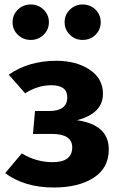

<svg xmlns="http://www.w3.org/2000/svg" viewBox="-20 -819 534 856"><path d="M59.5 -776Q83 -799 117 -799Q151 -799 174.5 -776Q198 -753 198 -720Q198 -687 174.5 -664Q151 -641 117 -641Q83 -641 59.5 -664Q36 -687 36 -720Q36 -753 59.5 -776ZM348 -799Q383 -799 406 -776Q429 -753 429 -720Q429 -687 406 -664Q383 -641 348 -641Q315 -641 291.5 -664Q268 -687 268 -720Q268 -753 291.5 -776Q315 -799 348 -799ZM231 -548Q320 -548 379.5 -508.5Q439 -469 439 -401Q439 -313 323 -283Q465 -263 465 -153Q465 -70 397.5 -26.5Q330 17 219 17Q90 17 3 -47L77 -135Q142 -96 214 -96Q302 -96 302 -162Q302 -222 210 -222H127L136 -324H198Q280 -324 280 -385Q280 -439 209 -439Q148 -439 92 -403L19 -486Q108 -548 231 -548Z"/></svg>

Font: FiraGO
Style: Bold
Weight: 700
Designer: bBox Type
Foundry: bBox Type GmbH
Version: Version 1.001;PS 001.001;hotconv 1.0.88;makeotf.lib2.5.64775